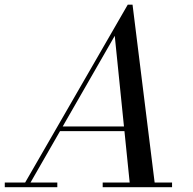

<svg xmlns="http://www.w3.org/2000/svg" viewBox="-65 -784 810 804"><path d="M29 0 470 -764.5H490L585 0H480L415.5 -634L51.5 0ZM-45 0V-19.5H175V0ZM365 0V-19.5H655.5V0ZM182 -235V-254.5H514.5V-235Z"/></svg>

Font: Bodoni Moda SC 11pt
Style: Italic
Weight: 400
Italic angle: -13°
Version: Version 2.005